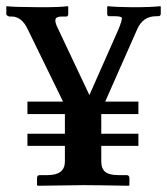

<svg xmlns="http://www.w3.org/2000/svg" viewBox="-27 -595 536 616"><path d="M417 -166V-127H297.9V-77.1Q297.9 -54.2 310.5 -43.7Q323.2 -33.2 353 -33.2H378.9Q387.7 -33.2 388.2 -23.9V-1L386.2 1Q280.3 -1 241.2 -1L94.2 1L91.8 -1V-23.9Q91.8 -32.7 100.1 -33.2H126Q181.2 -33.2 181.2 -77.1V-127H61V-166H181.2V-229H61V-269H175.3L62 -501Q43 -542 9.8 -542H2.9Q-6.8 -544.9 -6.8 -549.8V-573.2L-5.9 -575.2Q11.2 -572.3 104 -571.8Q168.9 -571.8 189.9 -575.2L191.9 -573.2V-550.8Q191.9 -542 186 -542H171.9Q152.8 -542 150.9 -532.5Q148.9 -522.9 159.2 -502.9L259.8 -290L354 -502.9Q366.2 -533.7 363.5 -538.3Q360.8 -543 338.9 -543H323.2Q317.4 -543 316.9 -549.8V-573.2L318.8 -575.2Q342.8 -572.3 397 -571.8Q459 -571.8 487.8 -575.2L488.8 -573.2V-550.8Q488.8 -543 480 -543H474.1Q431.2 -543 413.1 -501L310.5 -269H417V-229H297.9V-166Z"/></svg>

Font: Linux Libertine
Style: Semibold
Weight: 600
Designer: Philipp H. Poll
Foundry: Philipp H. Poll
Version: Version 5.1.2 ; ttfautohint (v0.9)